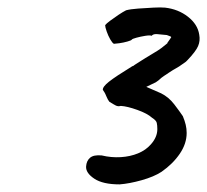

<svg xmlns="http://www.w3.org/2000/svg" viewBox="-20 -786 544 504"><path d="M294 -302Q250 -302 227.5 -317Q205 -332 206 -349Q207 -364 216.5 -372Q226 -380 247 -378Q272 -372 297 -373.5Q322 -375 342.5 -383.5Q363 -392 376 -407Q393 -426 393 -447Q393 -457 391.5 -463.5Q390 -470 379 -477Q367 -488 340.5 -497.5Q314 -507 297 -508Q290 -506 284 -509Q278 -512 267 -519Q263 -524 259.5 -532.5Q256 -541 254 -544L250 -550Q249 -558 266 -571.5Q283 -585 327 -612L332 -614H331L337 -618Q365 -636 380.5 -645Q396 -654 404.5 -660.5Q413 -667 420 -673H419Q429 -687 429.5 -688.5Q430 -690 418 -694Q401 -696 391.5 -696.5Q382 -697 378 -692Q374 -694 361.5 -692Q349 -690 338 -687Q327 -684 326 -682Q325 -680 314.5 -677Q304 -674 293 -672.5Q282 -671 279 -671Q275 -673 269.5 -682.5Q264 -692 260 -703.5Q256 -715 256 -720Q259 -724 269 -731.5Q279 -739 291 -747Q303 -755 311 -759Q322 -762 342.5 -763.5Q363 -765 383 -766Q403 -767 412 -766H413Q448 -762 473.5 -742Q499 -722 503 -695Q506 -679 500 -665Q494 -651 472 -628L468 -624L458 -617Q450 -611 442.5 -607Q435 -603 423 -595L411 -587L404 -582L396 -575L389 -570L364 -558L403 -541Q423 -531 437.5 -512Q452 -493 460 -481Q465 -469 467.5 -458.5Q470 -448 470 -437Q470 -409 452 -382.5Q434 -356 404 -335Q384 -322 352 -313Q320 -304 294 -302Z"/></svg>

Font: Caveat SemiBold
Style: Regular
Weight: 600
Designer: Pablo Impallari
Foundry: Pablo Impallari
Version: Version 2.000